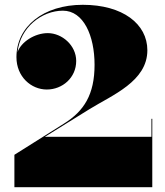

<svg xmlns="http://www.w3.org/2000/svg" viewBox="-20 -780 689 800"><path d="M614.5 0V-285H611V-210H167L352.5 -325C448 -384 594 -441 594 -570.5C594 -680.5 491 -760 325 -760C160.5 -760 48.5 -669 48.5 -542C48.5 -460 110 -407 175 -407C240 -407 297.5 -456 297.5 -526C297.5 -591 238.5 -642 179 -642C124.5 -642 67.5 -605 53 -562.5C64 -666 154.5 -735.5 242 -735.5C328 -735.5 374 -631.5 374 -510C374 -386 330 -317 246.5 -265L40 -135V0Z"/></svg>

Font: Bodoni* 48pt Fatface
Style: Regular
Weight: 900
Version: Version 2.3